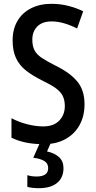

<svg xmlns="http://www.w3.org/2000/svg" viewBox="-20 -744 500 1004"><path d="M422 -199Q422 -137 396 -90Q370 -43 322 -16.5Q274 10 208 10Q108 10 40 -24V-126Q77 -106 121.5 -94.5Q166 -83 206 -83Q261 -83 290 -113.5Q319 -144 319 -189Q319 -220 308 -242.5Q297 -265 270 -284Q243 -303 197 -325Q149 -349 115.5 -375.5Q82 -402 64 -439.5Q46 -477 46 -534Q46 -591 71 -634Q96 -677 142 -700.5Q188 -724 249 -724Q296 -724 338.5 -713Q381 -702 415 -685L383 -595Q350 -612 316 -622Q282 -632 250 -632Q201 -632 175 -605.5Q149 -579 149 -537Q149 -504 160 -482Q171 -460 197.5 -442Q224 -424 270 -401Q346 -364 384 -318Q422 -272 422 -199ZM312 135Q312 185 278.5 212.5Q245 240 184 240Q146 240 123 233V172Q145 179 171 179Q232 179 232 135Q232 110 211 97.5Q190 85 154 81L190 0H247L226 48Q265 56 288.5 77.5Q312 99 312 135Z"/></svg>

Font: Noto Sans Hebrew Condensed Medium
Style: Regular
Weight: 500
Width: 3
Designer: Monotype Design Team
Foundry: Monotype Imaging Inc.
Version: Version 2.004; ttfautohint (v1.8.4.7-5d5b)